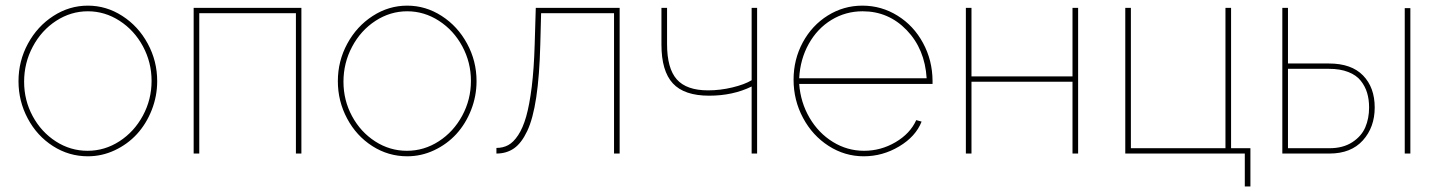

<svg xmlns="http://www.w3.org/2000/svg" viewBox="-20 -547 5128 684"><path d="M45.9 -257.8Q45.9 -329.6 79.6 -391.6Q113.3 -453.6 170.2 -490.2Q227.1 -526.9 293 -526.9Q358.9 -526.9 415.8 -490.2Q472.7 -453.6 506.3 -391.6Q540 -329.6 540 -257.8Q540 -204.6 520.5 -155Q501 -105.5 467.8 -69.3Q434.6 -33.2 388.9 -11.7Q343.3 9.8 293 9.8Q225.6 9.8 168.7 -26.6Q111.8 -63 78.9 -124.8Q45.9 -186.5 45.9 -257.8ZM520 -258.8Q520 -324.7 489.3 -381.8Q458.5 -439 406 -472.9Q353.5 -506.8 293 -506.8Q232.4 -506.8 179.9 -472.7Q127.4 -438.5 96.7 -380.6Q65.9 -322.8 65.9 -255.9Q65.9 -189.9 96.4 -133.3Q127 -76.7 179 -43.2Q231 -9.8 292 -9.8Q353 -9.8 405.5 -43.7Q458 -77.6 489 -135Q520 -192.4 520 -258.8Z M669.9 0V-519H1053.7V0H1034.2V-500H689.9V0Z M1183.6 -257.8Q1183.6 -329.6 1217.3 -391.6Q1251 -453.6 1307.9 -490.2Q1364.7 -526.9 1430.7 -526.9Q1496.6 -526.9 1553.5 -490.2Q1610.4 -453.6 1644 -391.6Q1677.7 -329.6 1677.7 -257.8Q1677.7 -204.6 1658.2 -155Q1638.7 -105.5 1605.5 -69.3Q1572.3 -33.2 1526.6 -11.7Q1481 9.8 1430.7 9.8Q1363.3 9.8 1306.4 -26.6Q1249.5 -63 1216.6 -124.8Q1183.6 -186.5 1183.6 -257.8ZM1657.7 -258.8Q1657.7 -324.7 1627 -381.8Q1596.2 -439 1543.7 -472.9Q1491.2 -506.8 1430.7 -506.8Q1370.1 -506.8 1317.6 -472.7Q1265.1 -438.5 1234.4 -380.6Q1203.6 -322.8 1203.6 -255.9Q1203.6 -189.9 1234.1 -133.3Q1264.6 -76.7 1316.7 -43.2Q1368.7 -9.8 1429.7 -9.8Q1490.7 -9.8 1543.2 -43.7Q1595.7 -77.6 1626.7 -135Q1657.7 -192.4 1657.7 -258.8Z M1748.5 0V-20Q1772 -20 1790.5 -30Q1809.1 -40 1825.9 -65.4Q1842.8 -90.8 1854.5 -131.8Q1866.2 -172.9 1874.3 -237.5Q1882.3 -302.2 1884.8 -388.2L1888.7 -519H2187.5V0H2167.5V-500H1907.7L1904.8 -388.2Q1901.9 -276.9 1890.4 -200.4Q1878.9 -124 1858.4 -80.6Q1837.9 -37.1 1811.3 -18.6Q1784.7 0 1748.5 0Z M2657.7 0V-238.8Q2590.8 -206.1 2506.3 -206.1Q2417.5 -206.1 2377 -250Q2336.4 -293.9 2336.4 -388.2V-519H2356.4V-390.1Q2356.4 -303.2 2391.1 -264.2Q2425.8 -225.1 2502.4 -225.1Q2545.9 -225.1 2589.4 -235.6Q2632.8 -246.1 2657.7 -261.2V-519H2677.2V0Z M2807.1 -263.2Q2807.1 -335 2839.8 -395.8Q2872.6 -456.5 2929 -491.7Q2985.4 -526.9 3052.2 -526.9Q3120.1 -526.9 3177.5 -491.2Q3234.9 -455.6 3268.3 -393.8Q3301.8 -332 3302.2 -258.8V-248H2827.1Q2832 -182.1 2864 -127.4Q2896 -72.8 2947.3 -41.3Q2998.5 -9.8 3058.1 -9.8Q3118.2 -9.8 3170.4 -40.5Q3222.7 -71.3 3244.1 -119.1L3263.2 -113.8Q3242.2 -60.5 3183.3 -25.4Q3124.5 9.8 3057.1 9.8Q2989.7 9.8 2932.1 -27.1Q2874.5 -64 2840.8 -127Q2807.1 -189.9 2807.1 -263.2ZM2827.1 -268.1H3281.2Q3274.9 -372.1 3210.2 -439.5Q3145.5 -506.8 3053.2 -506.8Q2992.7 -506.8 2942.1 -476.1Q2891.6 -445.3 2861.1 -390.6Q2830.6 -335.9 2827.1 -268.1Z M3420.9 0V-519H3440.9V-274.9H3800.8V-519H3820.8V0H3800.8V-255.9H3440.9V0Z M4414.6 117.2V0H3988.8V-519H4008.8V-19H4345.7V-519H4365.7V-19H4434.6V117.2Z M4548.3 0V-519H4568.4V-320.8H4714.4Q4794.4 -320.8 4835.9 -278.1Q4877.4 -235.4 4877.4 -164.1Q4877.4 -93.8 4835.2 -46.9Q4793 0 4716.3 0ZM4984.4 0V-518.1H5004.4V0ZM4568.4 -19H4716.3Q4764.6 -19 4797.4 -40.3Q4830.1 -61.5 4843.8 -93.3Q4857.4 -125 4857.4 -164.1Q4857.4 -192.9 4850.3 -216.3Q4843.3 -239.7 4827.6 -259.5Q4812 -279.3 4783.2 -290.5Q4754.4 -301.8 4714.4 -301.8H4568.4Z"/></svg>

Font: Rawline Thin
Style: Regular
Weight: 250
Designer: Matt McInerney, Pablo Impallari, Rodrigo Fuenzalida
Foundry: Matt McInerney, Pablo Impallari, Rodrigo Fuenzalida
Version: Version 4.020;PS 004.020;hotconv 1.0.88;makeotf.lib2.5.64775